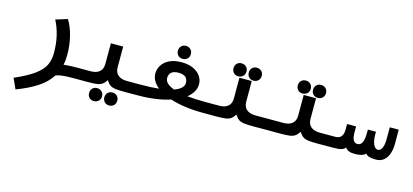

<svg xmlns="http://www.w3.org/2000/svg" viewBox="-64 -1021 3727 1731"><g transform="rotate(15 1800.0 -155.5)"><path d="M369 -172.5Q369 -256 352.8 -328.5Q336.5 -401 302 -468L411.5 -502Q449.5 -440.5 469.5 -358Q489.5 -275.5 489.5 -190.5Q489.5 -137 480 -94Q538 -100 601.5 -100V0Q540 0 500.5 4Q461 8 434.5 18.5Q391 86.5 313.5 138Q236 189.5 119 233.5L75 136.5Q192 85.5 255.5 39.2Q319 -7 344 -56.5Q369 -106 369 -172.5Z M768 92Q768 65.5 784.8 48.5Q801.5 31.5 828 31.5Q854.5 31.5 871.8 48.5Q889 65.5 889 92Q889 118.5 871.8 135.5Q854.5 152.5 828 152.5Q801.5 152.5 784.8 135.5Q768 118.5 768 92ZM911 94.5Q911 68 927.8 51Q944.5 34 971 34Q997.5 34 1014.8 51Q1032 68 1032 94.5Q1032 121 1014.8 138Q997.5 155 971 155Q944.5 155 927.8 138Q911 121 911 94.5ZM842 -197.5V-391H957V-197.5Q957 -149.5 986.8 -124.8Q1016.5 -100 1069 -100H1201.5V0L1083.5 0.5Q1020.5 0.5 989.5 -3.5Q958.5 -7.5 939.2 -20.5Q920 -33.5 902 -62.5Q883 -33.5 863.2 -20.5Q843.5 -7.5 812.2 -3.5Q781 0.5 718 0.5L598.5 0V-100H731Q783.5 -100 812.8 -124.8Q842 -149.5 842 -197.5Z M1368 -108Q1299.5 -163 1299.5 -232.5Q1299.5 -271.5 1321 -307.8Q1342.5 -344 1388.2 -367.5Q1434 -391 1503 -391Q1570.5 -391 1616.2 -368.5Q1662 -346 1683.8 -311.5Q1705.5 -277 1705.5 -240Q1705.5 -202.5 1686.5 -169.2Q1667.5 -136 1632 -108Q1708 -100 1801.5 -100V0Q1716.5 0 1639.5 -10.8Q1562.5 -21.5 1499.5 -42Q1437 -21.5 1360.2 -10.8Q1283.5 0 1198.5 0V-100Q1291 -100 1368 -108ZM1500.5 -135.5Q1545 -151.5 1566.5 -172.8Q1588 -194 1588 -220Q1588 -292.5 1501.5 -292.5Q1457.5 -292.5 1435.2 -274Q1413 -255.5 1413 -220Q1413 -194 1434.5 -172.8Q1456 -151.5 1500.5 -135.5ZM1443 -483Q1443 -509.5 1459.8 -526.5Q1476.5 -543.5 1503 -543.5Q1529.5 -543.5 1546.8 -526.5Q1564 -509.5 1564 -483Q1564 -456.5 1546.8 -439.5Q1529.5 -422.5 1503 -422.5Q1476.5 -422.5 1459.8 -439.5Q1443 -456.5 1443 -483Z M1968 -461Q1968 -487.5 1984.8 -504.5Q2001.5 -521.5 2028 -521.5Q2054.5 -521.5 2071.8 -504.5Q2089 -487.5 2089 -461Q2089 -434.5 2071.8 -417.5Q2054.5 -400.5 2028 -400.5Q2001.5 -400.5 1984.8 -417.5Q1968 -434.5 1968 -461ZM2111 -458.5Q2111 -485 2127.8 -502Q2144.5 -519 2171 -519Q2197.5 -519 2214.8 -502Q2232 -485 2232 -458.5Q2232 -432 2214.8 -415Q2197.5 -398 2171 -398Q2144.5 -398 2127.8 -415Q2111 -432 2111 -458.5ZM2042 -197.5V-391H2157V-197.5Q2157 -149.5 2186.8 -124.8Q2216.5 -100 2269 -100H2401.5V0L2283.5 0.5Q2220.5 0.5 2189.5 -3.5Q2158.5 -7.5 2139.2 -20.5Q2120 -33.5 2102 -62.5Q2083 -33.5 2063.2 -20.5Q2043.5 -7.5 2012.2 -3.5Q1981 0.5 1918 0.5L1798.5 0V-100H1931Q1983.5 -100 2012.8 -124.8Q2042 -149.5 2042 -197.5Z M2568 -461Q2568 -487.5 2584.8 -504.5Q2601.5 -521.5 2628 -521.5Q2654.5 -521.5 2671.8 -504.5Q2689 -487.5 2689 -461Q2689 -434.5 2671.8 -417.5Q2654.5 -400.5 2628 -400.5Q2601.5 -400.5 2584.8 -417.5Q2568 -434.5 2568 -461ZM2711 -458.5Q2711 -485 2727.8 -502Q2744.5 -519 2771 -519Q2797.5 -519 2814.8 -502Q2832 -485 2832 -458.5Q2832 -432 2814.8 -415Q2797.5 -398 2771 -398Q2744.5 -398 2727.8 -415Q2711 -432 2711 -458.5ZM2642 -197.5V-391H2757V-197.5Q2757 -149.5 2786.8 -124.8Q2816.5 -100 2869 -100H3001.5V0L2883.5 0.5Q2820.5 0.5 2789.5 -3.5Q2758.5 -7.5 2739.2 -20.5Q2720 -33.5 2702 -62.5Q2683 -33.5 2663.2 -20.5Q2643.5 -7.5 2612.2 -3.5Q2581 0.5 2518 0.5L2398.5 0V-100H2531Q2583.5 -100 2612.8 -124.8Q2642 -149.5 2642 -197.5Z M3135 -32Q3123 -17 3105 -10.2Q3087 -3.5 3067 -1.8Q3047 0 3016 0H2998.5V-100H3014Q3087.5 -100 3087.5 -187V-239H3171.5V-188Q3171.5 -135 3184.5 -112Q3197.5 -89 3224.5 -89Q3281.5 -89 3281.5 -210.5V-239H3357V-210.5Q3357 -175.5 3364 -147.2Q3371 -119 3384.2 -102.8Q3397.5 -86.5 3414.5 -86.5Q3439 -86.5 3453 -116.5Q3467 -146.5 3467 -203V-310H3550.5V-176.5Q3550.5 -125.5 3536.2 -84.8Q3522 -44 3493 -20.2Q3464 3.5 3421.5 3.5Q3383.5 3.5 3359.8 -3Q3336 -9.5 3324 -26Q3307.5 -9.5 3283.2 -3Q3259 3.5 3225 3.5Q3189.5 3.5 3168.8 -4.2Q3148 -12 3135 -32Z"/></g></svg>

Font: JuliaMono BoldItalic
Style: Regular
Weight: 700
Italic angle: -9°
Monospace: yes
Designer: cormullion
Foundry: corm
Version: Version 0.049; ttfautohint (v1.8.4)